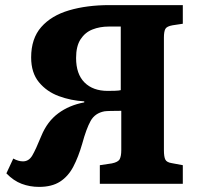

<svg xmlns="http://www.w3.org/2000/svg" viewBox="-20 -720 787 752"><path d="M133 12Q97 12 65 0Q33 -12 5 -41L32 -99Q52 -88 70 -88Q93 -88 106.5 -111Q120 -134 142 -188Q165 -244 208 -276Q251 -308 310 -319V-323Q258 -326 210.5 -343.5Q163 -361 132.5 -398Q102 -435 102 -495Q102 -569 141.5 -614Q181 -659 250.5 -679.5Q320 -700 409 -700H696V-627L656 -621Q633 -617 627.5 -606.5Q622 -596 622 -573V-132Q622 -106 627.5 -95Q633 -84 653 -81L696 -73V0H371V-73L418 -80Q443 -85 449 -97Q455 -109 455 -132V-286Q432 -286 414 -285.5Q396 -285 389 -284Q352 -277 335 -246.5Q318 -216 302 -157Q287 -105 267 -67Q247 -29 215 -8.5Q183 12 133 12ZM402 -364Q414 -364 430.5 -364.5Q447 -365 453 -367V-616H406Q371 -616 342 -604.5Q313 -593 295.5 -566Q278 -539 278 -493Q278 -430 311 -397Q344 -364 402 -364Z"/></svg>

Font: Literata
Style: Bold
Weight: 700
Designer: Latin by Veronika Burian and Jose Scaglione. Greek by Irene Vlachou. Cyrillic by Vera Evstafieva.
Foundry: TypeTogether
Version: Version 3.103; ttfautohint (v1.8.4.7-5d5b);gftools[0.9.29]